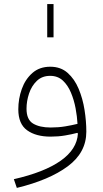

<svg xmlns="http://www.w3.org/2000/svg" viewBox="-20 -668 506 947"><path d="M212.9 -647.9H244.1V-483.9H212.9ZM364.3 -9.3 361.3 -12.7Q334 -5.4 300.8 0.2Q267.6 5.9 229.5 5.9Q157.2 5.9 113.8 -25.4Q70.3 -56.6 70.3 -128.9Q70.3 -180.7 87.4 -228.8Q104.5 -276.9 139.6 -307.9Q174.8 -338.9 228 -338.9Q279.3 -338.9 313.5 -308.6Q347.7 -278.3 367.9 -230Q388.2 -181.6 397 -125.7Q405.8 -69.8 405.8 -18.6Q405.8 84.5 314.2 152.3Q222.7 220.2 63 258.8L48.3 215.8Q198.7 181.6 279.3 124.8Q359.9 67.9 364.3 -9.3ZM362.3 -57.1Q360.4 -93.3 352.8 -134Q345.2 -174.8 329.8 -211.4Q314.5 -248 289.6 -271Q264.6 -293.9 227.5 -293.9Q187.5 -293.9 161.6 -269Q135.7 -244.1 123.3 -206.8Q110.8 -169.4 110.8 -131.8Q110.8 -78.1 143.1 -58.6Q175.3 -39.1 230 -39.1Q268.1 -39.1 301.5 -44.7Q335 -50.3 362.3 -57.1Z"/></svg>

Font: Estedad-FD ExtraLight
Style: Regular
Weight: 200
Designer: Amin Abedi
Version: Version 7.3